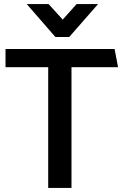

<svg xmlns="http://www.w3.org/2000/svg" viewBox="-20 -920 605 940"><path d="M111 -900H218L287 -824L355 -900H460L319 -739H251ZM558 -591H330V0H216V-591H7V-680H541Z"/></svg>

Font: Palanquin SemiBold
Style: Regular
Weight: 600
Designer: Pria Ravichandran
Version: Version 1.0.4